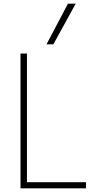

<svg xmlns="http://www.w3.org/2000/svg" viewBox="-20 -1020 540 1040"><path d="M91 0V-730H126V-33H446V0ZM269 -780H232L348 -1000H390Z"/></svg>

Font: M PLUS 1 Code ExtraLight
Style: Regular
Weight: 250
Designer: Coji Morishita
Foundry: UNDERFOREST DESIGN
Version: Version 1.002